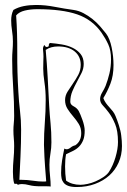

<svg xmlns="http://www.w3.org/2000/svg" viewBox="-20 -743 511 773"><path d="M445 -276Q441 -286 434.5 -294.5Q428 -303 420.5 -311Q413 -319 406.5 -328Q400 -337 396 -348Q412 -374 424.5 -406Q437 -438 437 -481Q437 -516 429.5 -552Q422 -588 407 -608Q396 -622 382.5 -637.5Q369 -653 352 -666.5Q335 -680 316 -690Q297 -700 276 -703Q239 -708 200.5 -715.5Q162 -723 125 -723Q99 -723 76 -718.5Q53 -714 34 -703Q29 -693 27 -682.5Q25 -672 25 -661Q25 -641 28.5 -619Q32 -597 32 -576Q32 -558 30.5 -540.5Q29 -523 29 -505Q29 -448 33 -391Q37 -334 37 -276Q37 -262 35.5 -247Q34 -232 34 -218Q34 -202 35.5 -186.5Q37 -171 37 -155Q37 -128 34.5 -102.5Q32 -77 32 -51Q32 -39 33 -27Q34 -15 37 -4Q42 -2 45 -3Q48 -4 52 1Q59 -2 68 -2Q82 -2 98.5 2.5Q115 7 144 7Q158 7 168.5 7Q179 7 184 8Q184 -12 181.5 -34Q179 -56 179 -80Q179 -102 183 -124.5Q187 -147 187 -170Q187 -212 183.5 -247Q180 -282 178 -317Q175 -374 172 -430.5Q169 -487 164 -542Q184 -556 214 -556Q256 -556 280.5 -536Q305 -516 305 -482Q305 -460 295 -441.5Q285 -423 273.5 -406.5Q262 -390 252 -374Q242 -358 242 -340Q242 -320 252 -304.5Q262 -289 274.5 -274.5Q287 -260 297 -244Q307 -228 307 -207Q307 -174 283 -158Q273 -156 264.5 -149Q256 -142 248 -142Q243 -142 239 -145Q234 -122 230 -97.5Q226 -73 226 -47Q226 -35 228 -25Q230 -15 236.5 -7Q243 1 255.5 5.5Q268 10 289 10Q329 10 362.5 -2.5Q396 -15 420 -36.5Q444 -58 457.5 -88.5Q471 -119 471 -155Q471 -175 468 -198Q467 -207 464.5 -217.5Q462 -228 458.5 -239Q455 -250 451.5 -259.5Q448 -269 445 -276ZM304 1Q269 1 246 -16Q244 -29 243 -43.5Q242 -58 242 -73Q242 -87 243 -99.5Q244 -112 246 -122Q261 -129 275 -136Q289 -143 299 -153.5Q309 -164 315 -179Q321 -194 321 -218Q321 -226 318.5 -237.5Q316 -249 312 -260Q308 -271 304 -281Q300 -291 297 -296Q290 -308 276.5 -315Q263 -322 263 -333Q263 -356 271.5 -376Q280 -396 290 -414Q300 -432 308.5 -449.5Q317 -467 317 -486Q317 -510 304.5 -525.5Q292 -541 272.5 -550.5Q253 -560 229 -564Q205 -568 181 -570Q176 -566 176.5 -560Q177 -554 167 -554Q164 -554 163.5 -555.5Q163 -557 158 -562Q153 -554 153 -546Q154 -535 154.5 -528Q155 -521 155 -515Q155 -507 154.5 -497Q154 -487 154 -467Q154 -444 159 -411Q164 -378 164 -341Q164 -295 160.5 -250Q157 -205 157 -160Q157 -154 157.5 -147.5Q158 -141 158 -135Q158 -129 159 -110.5Q160 -92 161.5 -71Q163 -50 164.5 -32.5Q166 -15 166 -13Q164 -12 154 -12Q136 -12 112.5 -15.5Q89 -19 68 -19H58Q60 -62 62.5 -114.5Q65 -167 65 -221Q65 -259 60.5 -296.5Q56 -334 54 -372Q49 -453 49.5 -531Q50 -609 45 -681Q57 -695 80 -700.5Q103 -706 130 -706Q230 -706 291 -685Q352 -664 389 -611Q405 -588 416 -564Q427 -540 427 -504Q427 -474 420.5 -447Q414 -420 405 -397Q400 -385 391.5 -371Q383 -357 383 -344Q383 -330 394 -318.5Q405 -307 418.5 -289Q432 -271 443.5 -243.5Q455 -216 455 -171Q455 -144 445 -110Q435 -76 418 -50Q410 -39 395.5 -29.5Q381 -20 365 -13Q349 -6 332.5 -2.5Q316 1 304 1Z"/></svg>

Font: Londrina Sketch
Style: Regular
Weight: 400
Designer: Marcelo Magalhaes
Foundry: Marcelo Magalhães
Version: Version 1.002